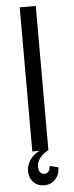

<svg xmlns="http://www.w3.org/2000/svg" viewBox="-59 -730 356 929"><g transform="rotate(-5 119.0 -266.0)"><path d="M152 -700V0Q95 32 95 76Q95 93 102.5 103Q110 113 123 113Q136 113 143.5 103Q151 93 151 77L193 87Q193 122 172 145Q151 168 118 168Q86 168 65.5 147Q45 126 45 94Q45 65 62.5 39Q80 13 109 0H74V-700Z"/></g></svg>

Font: MedMera Sans
Style: Regular
Weight: 400
Designer: Kasper Nordkvist
Foundry: UNCUT.wtf
Version: Version 1.300